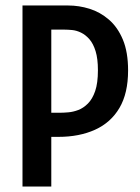

<svg xmlns="http://www.w3.org/2000/svg" viewBox="-20 -680 512 700"><path d="M128 -181V-269H201Q212 -269 229.5 -270.5Q247 -272 265.5 -279Q284 -286 300.5 -302.5Q317 -319 327 -348Q337 -377 337 -424Q337 -466 328.5 -493.5Q320 -521 306 -537Q292 -553 275.5 -561Q259 -569 243 -570.5Q227 -572 215 -572H128V-660H228Q268 -660 306.5 -648Q345 -636 377 -608.5Q409 -581 428 -535.5Q447 -490 447 -423Q447 -340 415.5 -286.5Q384 -233 326.5 -207Q269 -181 193 -181ZM62 0V-660H167V0Z"/></svg>

Font: Bricolage Grotesque Condensed Medium
Style: Regular
Weight: 500
Width: 3
Designer: Mathieu Triay
Foundry: Atelier Triay
Version: Version 1.000;gftools[0.9.30]